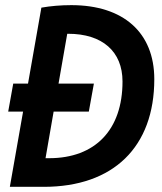

<svg xmlns="http://www.w3.org/2000/svg" viewBox="-20 -723 626 743"><path d="M11.7 -291H69.3L18.1 0H149.4C418.9 0 577.1 -154.3 577.1 -416.5C577.1 -596.7 458 -703.1 255.9 -703.1C214.8 -703.1 175.8 -699.7 140.1 -693.4L88.4 -399.4H31.2ZM156.2 -110.8 187.5 -291H323.7L343.3 -399.4H206.5L240.2 -592.3C241.2 -592.3 242.7 -592.3 243.7 -592.3C376 -592.3 454.1 -523.9 454.1 -407.7C454.1 -220.7 348.6 -110.8 169.9 -110.8Z"/></svg>

Font: Cascadia Code SemiBold
Style: Italic
Weight: 600
Italic angle: -10°
Monospace: yes
Designer: Aaron Bell
Foundry: Saja Typeworks
Version: Version 2404.023